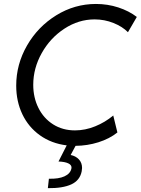

<svg xmlns="http://www.w3.org/2000/svg" viewBox="-20 -748 729 995"><path d="M350.1 125Q350.6 122.6 350.6 120.1Q350.6 106.4 333.5 98.4Q316.4 90.3 283.2 88.9L325.7 5.4Q246.6 -4.4 187.3 -46.6Q127.9 -88.9 95.9 -155.8Q64 -222.7 64 -304.2Q64 -414.6 120.1 -512.2Q176.3 -609.9 271.5 -668.7Q366.7 -727.5 477.1 -727.5Q537.6 -727.5 593 -709.5Q648.4 -691.4 689 -660.2L643.1 -581.1Q614.3 -610.4 567.9 -628.9Q521.5 -647.5 470.2 -647.5Q387.2 -647.5 313.7 -599.4Q240.2 -551.3 196.3 -472.9Q152.3 -394.5 152.3 -308.6Q152.3 -242.2 179.4 -188.2Q206.5 -134.3 255.6 -103.3Q304.7 -72.3 368.7 -72.3Q421.4 -72.3 473.1 -93.3Q524.9 -114.3 566.9 -149.4L588.4 -61.5Q547.4 -28.8 490 -10.7Q432.6 7.3 371.6 7.8L346.2 55.2Q372.6 60.5 388.9 78.1Q405.3 95.7 405.3 122.6Q405.3 127.4 403.3 140.1Q394 187 349.6 207.5Q305.2 228 228 227.1L233.4 178.2Q283.7 179.7 314.2 165.8Q344.7 151.9 350.1 125Z"/></svg>

Font: Reddit Sans Chocolate
Style: Italic
Weight: 400
Italic angle: -11.25°
Designer: Stephen Hutchings
Version: Version 1.013